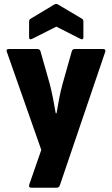

<svg xmlns="http://www.w3.org/2000/svg" viewBox="-20 -738 549 944"><path d="M135 185Q119 185 124 169L183 -1L14 -482Q8 -497 24 -497H163Q176 -497 179 -486L225 -324Q233 -292 240.5 -255Q248 -218 254 -181H258Q264 -218 271 -254Q278 -290 287 -323L333 -486Q336 -497 348 -497H486Q502 -497 497 -482L274 174Q270 185 258 185ZM138 -547Q123 -540 123 -555V-632Q123 -642 131 -646L247 -716Q257 -721 265 -716L383 -646Q390 -642 390 -632V-555Q390 -540 375 -547L257 -607Z"/></svg>

Font: Sofia Sans Semi Condensed Black
Style: Regular
Weight: 900
Designer: Botio Nikoltchev, Ani Petrova
Foundry: lettersoup
Version: Version 4.100; ttfautohint (v1.8.4.7-5d5b)